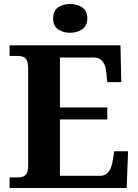

<svg xmlns="http://www.w3.org/2000/svg" viewBox="-20 -941 693 961"><path d="M28 0V-53H70Q83.7 -53 95.2 -57Q106.7 -61.1 113.8 -74Q121 -87 121 -113V-596Q121 -624.9 114.3 -638.4Q107.6 -652 96.3 -656.5Q85 -661 70 -661H28V-714H583L587 -530H517L512 -577Q510 -602 502.5 -618.5Q495 -635 482 -644Q469 -653 448 -653H280V-403H517V-343H280V-61H480Q500 -61 513 -71Q526 -81 533.5 -98Q541 -115 544 -137L552 -184H621L614 0ZM331.1 -777Q295 -777 270.5 -794.5Q246 -812 246 -849Q246 -887 270.7 -904Q295.5 -921 331.5 -921Q366 -921 391.5 -904Q417 -887 417 -849Q417 -812 391.4 -794.5Q365.8 -777 331.1 -777Z"/></svg>

Font: Noto Serif Thai
Style: Regular
Weight: 400
Designer: Monotype Design Team
Foundry: Monotype Imaging Inc.
Version: Version 2.001